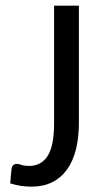

<svg xmlns="http://www.w3.org/2000/svg" viewBox="-20 -662 359 688"><path d="M16.6 0ZM262.7 -222.2Q262.7 -168.5 252 -126Q241.2 -83.5 219.7 -54Q198.2 -24.4 166.5 -8.8Q134.8 6.8 93.3 6.8Q74.2 6.8 55.7 4.2Q37.1 1.5 16.6 -4.9Q17.6 -18.6 18.8 -31.7Q20 -44.9 21.5 -57.6Q22.5 -64.9 27.1 -69.8Q31.7 -74.7 41 -74.7Q47.4 -74.7 57.4 -71Q67.4 -67.4 84 -67.4Q127.9 -67.4 150.9 -103.5Q173.8 -139.6 173.8 -220.2V-641.6H262.7Z"/></svg>

Font: Carlito
Style: Regular
Weight: 400
Designer: Lukasz Dziedzic
Foundry: tyPoland Lukasz Dziedzic
Version: Version 1.104